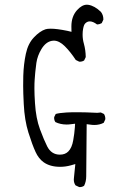

<svg xmlns="http://www.w3.org/2000/svg" viewBox="-20 -803 540 809"><path d="M315.4 -14.6Q326.7 -14.6 334.5 -20.5Q343.3 -38.1 343.3 -60.5L345.2 -279.8L360.4 -277.8Q369.1 -276.4 377.4 -276.4Q399.4 -276.4 417 -285.6L423.3 -299.3Q423.8 -300.8 423.8 -301.8Q423.8 -314 418 -322.8L404.8 -329.1L390.1 -327.6Q338.9 -330.1 308.1 -330.1Q277.3 -330.1 260.7 -329.1Q229 -327.1 214.8 -322.8L208.5 -310.1Q208 -308.6 208 -305.4Q208 -302.2 209.2 -297.6Q210.4 -293 213.4 -288.6Q234.9 -278.3 260.7 -278.3Q270.5 -278.3 280.3 -279.8L296.4 -281.7L295.4 -265.6Q293.5 -239.7 288.6 -212.4Q283.2 -180.2 267.6 -164.6Q254.4 -151.4 232.4 -151.4Q196.3 -151.4 178.7 -186.5Q165.5 -212.4 148.4 -258.5Q131.3 -304.7 127.4 -368.7Q125 -404.8 125 -429.4Q125 -454.1 126 -465.8Q127 -477.5 127.4 -483.9Q127.9 -490.2 128.4 -496.1Q128.9 -502 129.6 -507.3Q130.4 -512.7 130.9 -518.1Q132.3 -528.8 133.3 -538.1Q137.7 -567.9 154.3 -595.7Q172.4 -626 198.2 -630.9Q202.1 -631.8 206.5 -631.8Q229.5 -631.8 253.4 -607.9Q276.9 -584.5 299.3 -550.3L313 -543.5Q314.5 -543 315.4 -543Q326.7 -543 334.5 -548.3L341.3 -562.5Q340.8 -592.3 333.5 -618.7Q328.1 -637.2 328.1 -657.2Q328.1 -670.9 330.1 -681.2Q332 -691.4 334.2 -696.5Q336.4 -701.7 339.4 -704.6Q347.7 -712.9 358.4 -712.9Q371.6 -712.9 388.7 -700.2Q389.2 -700.2 392.3 -700.2Q395.5 -700.2 399.9 -701.7Q404.3 -703.1 408.7 -705.6L415.5 -720.2Q415.5 -721.2 415.5 -722.2Q415.5 -739.3 405.3 -752.9Q378.4 -778.8 352.1 -782.7Q349.1 -783.2 346.2 -783.2Q325.2 -783.2 304.2 -759.8Q280.8 -733.4 280.8 -691.9Q280.8 -689 281.2 -668.9L264.6 -672.9Q219.7 -682.1 193.8 -682.1Q179.7 -682.1 171.9 -679.7Q147.9 -671.9 123 -645.5Q98.1 -619.6 88.9 -576.2Q79.6 -532.7 78.1 -483.4Q77.6 -468.8 77.6 -440.9Q77.6 -413.1 80.1 -364.3Q83.5 -296.4 99.6 -244.9Q115.7 -193.4 129.9 -162.6Q142.6 -134.8 163.6 -119.6Q190.9 -100.1 233.4 -100.1Q255.9 -100.1 278.8 -106.4L297.4 -111.8L291.5 -53.2Q291 -49.8 291 -46.4Q291 -32.2 298.3 -22L313 -15.1Q314.5 -14.6 315.4 -14.6Z"/></svg>

Font: NaikaiFont
Style: ExtraLight
Weight: 200
Version: Version 1.89